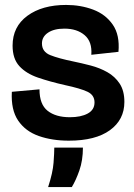

<svg xmlns="http://www.w3.org/2000/svg" viewBox="-20 -556 544 778"><path d="M259 14Q191 14 137 -5Q83 -24 53.5 -67.5Q24 -111 28 -184L140 -194Q140 -133 173 -107Q206 -81 263 -81Q308 -81 335.5 -96Q363 -111 363 -141Q363 -171 334 -184.5Q305 -198 244 -211Q182 -225 134 -241.5Q86 -258 58.5 -288Q31 -318 31 -371Q31 -448 91 -492Q151 -536 248 -536Q307 -536 357.5 -517Q408 -498 437 -456Q466 -414 460 -346L350 -334Q354 -387 323 -413.5Q292 -440 241 -440Q199 -440 174.5 -423.5Q150 -407 150 -380Q150 -346 184 -332.5Q218 -319 277 -307Q311 -300 347.5 -290.5Q384 -281 415 -263.5Q446 -246 465 -217Q484 -188 484 -143Q484 -71 425.5 -28.5Q367 14 259 14ZM175 202Q194 144 197 103.5Q200 63 200 42H316Q316 94 301.5 135Q287 176 271 202Z"/></svg>

Font: Bricolage Grotesque 96pt SemiBold
Style: Regular
Weight: 600
Designer: Mathieu Triay
Foundry: Atelier Triay
Version: Version 1.001; ttfautohint (v1.8.4.7-5d5b);gftools[0.9.33.de